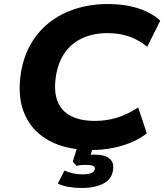

<svg xmlns="http://www.w3.org/2000/svg" viewBox="-20 -736 818 956"><path d="M436 11Q313 11 228.5 -33.5Q144 -78 105.5 -161Q67 -244 82 -358Q93 -443 129 -509Q165 -575 222 -621Q279 -667 354.5 -691.5Q430 -716 518 -716Q601 -716 668 -694.5Q735 -673 778 -633L713 -503Q669 -539 621 -555Q573 -571 515 -571Q442 -571 387 -544.5Q332 -518 299 -468Q266 -418 257 -346Q248 -276 267.5 -229Q287 -182 334 -158Q381 -134 452 -134Q509 -134 561 -149.5Q613 -165 668 -201L711 -72Q677 -45 632.5 -26.5Q588 -8 537.5 1.5Q487 11 436 11ZM387 200Q353 200 321 194.5Q289 189 268 178L301 113Q321 122 342 127Q363 132 390 132Q420 132 435 125.5Q450 119 452 106Q454 94 442.5 89.5Q431 85 410 85Q401 85 388 85.5Q375 86 361 90L342 69L370 -20H448L424 59L389 43Q405 38 421 36Q437 34 453 34Q483 34 504.5 42Q526 50 536.5 66.5Q547 83 543 109Q538 155 495.5 177.5Q453 200 387 200Z"/></svg>

Font: Nunito Sans 10pt SemiExpanded ExtraBold
Style: Italic
Weight: 800
Width: 6
Italic angle: -9°
Designer: Vernon Adams
Foundry: Vernon Adams
Version: Version 3.101;gftools[0.9.27]